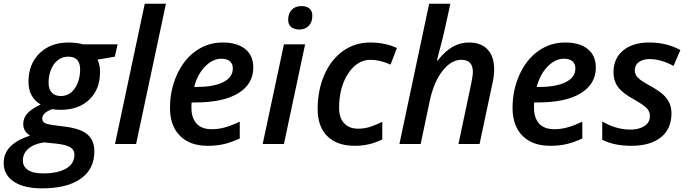

<svg xmlns="http://www.w3.org/2000/svg" viewBox="-79 -780 3726 1040"><path d="M558.1 -540 543 -473.1 449.2 -457Q462.9 -428.7 462.9 -390.1Q462.9 -295.9 404.8 -240.5Q346.7 -185.1 249 -185.1Q223.6 -185.1 204.1 -189Q149.9 -169.4 149.9 -138.2Q149.9 -119.6 165.3 -112.8Q180.7 -106 210 -102.1L272 -94.2Q357.9 -83.5 395 -51.5Q432.1 -19.5 432.1 40Q432.1 135.7 358.4 188Q284.7 240.2 148.9 240.2Q49.8 240.2 -4.6 203.6Q-59.1 167 -59.1 103Q-59.1 52.7 -25.1 16.1Q8.8 -20.5 84 -45.9Q46.9 -67.9 46.9 -107.9Q46.9 -141.6 69.6 -166.3Q92.3 -190.9 141.1 -213.9Q75.2 -253.4 75.2 -336.9Q75.2 -432.6 135 -491.2Q194.8 -549.8 293 -549.8Q332 -549.8 371.1 -540ZM158.2 -8.8Q103.5 0 74.2 25.9Q44.9 51.8 44.9 89.8Q44.9 121.6 72 140.4Q99.1 159.2 154.8 159.2Q234.4 159.2 279.3 132.8Q324.2 106.4 324.2 57.1Q324.2 32.2 302.2 18.1Q280.3 3.9 225.1 -2ZM290 -473.1Q258.3 -473.1 234.4 -454.3Q210.4 -435.5 197.3 -403.1Q184.1 -370.6 184.1 -332Q184.1 -297.4 201.4 -278.6Q218.8 -259.8 251 -259.8Q282.7 -259.8 305.9 -278.8Q329.1 -297.9 342 -331.1Q355 -364.3 355 -403.8Q355 -473.1 290 -473.1Z M658.2 0H543.9L705.1 -759.8H819.8Z M1120.1 -461.9Q1073.2 -461.9 1032 -419.9Q990.7 -377.9 972.7 -309.1H986.8Q1078.6 -309.1 1130.4 -335.2Q1182.1 -361.3 1182.1 -409.2Q1182.1 -434.1 1166.5 -448Q1150.9 -461.9 1120.1 -461.9ZM1045.9 9.8Q949.7 9.8 895.8 -44.4Q841.8 -98.6 841.8 -195.8Q841.8 -292.5 879.6 -375.7Q917.5 -459 982.2 -504.4Q1046.9 -549.8 1127 -549.8Q1205.6 -549.8 1249.3 -514.4Q1293 -479 1293 -414.1Q1293 -325.2 1211.7 -275.1Q1130.4 -225.1 980 -225.1H959L958 -210V-195.8Q958 -141.6 985.6 -110.8Q1013.2 -80.1 1067.9 -80.1Q1103 -80.1 1137.7 -89.4Q1172.4 -98.6 1219.7 -121.1V-29.8Q1172.9 -8.3 1133.5 0.7Q1094.2 9.8 1045.9 9.8Z M1481.9 -672.9Q1481.9 -706.1 1501 -726.6Q1520 -747.1 1554.7 -747.1Q1580.6 -747.1 1596.7 -734.1Q1612.8 -721.2 1612.8 -694.8Q1612.8 -660.2 1593.3 -640.1Q1573.7 -620.1 1542 -620.1Q1516.1 -620.1 1499 -632.8Q1481.9 -645.5 1481.9 -672.9ZM1459 0H1343.8L1459 -540H1573.7Z M1842.8 9.8Q1747.1 9.8 1694.3 -42Q1641.6 -93.8 1641.6 -189.9Q1641.6 -291 1677.5 -373.8Q1713.4 -456.5 1778.3 -503.2Q1843.3 -549.8 1925.8 -549.8Q2005.9 -549.8 2070.8 -520L2036.6 -430.2Q1977.1 -456.1 1928.7 -456.1Q1855.5 -456.1 1806.6 -381.1Q1757.8 -306.2 1757.8 -195.8Q1757.8 -141.6 1785.2 -112.3Q1812.5 -83 1860.8 -83Q1897 -83 1928.5 -93.8Q1960 -104.5 1991.7 -120.1V-24.9Q1923.3 9.8 1842.8 9.8Z M2404.3 0 2473.6 -328.1Q2482.4 -372.1 2482.4 -390.1Q2482.4 -456.1 2419.4 -456.1Q2364.7 -456.1 2317.1 -395Q2269.5 -334 2247.6 -228L2199.7 0H2084.5L2245.6 -759.8H2360.4L2332.5 -631.8Q2319.3 -570.3 2296.9 -488.8L2287.6 -452.1H2291.5Q2332.5 -503.9 2373.8 -526.9Q2415 -549.8 2460.4 -549.8Q2526.9 -549.8 2562.3 -512Q2597.7 -474.1 2597.7 -403.8Q2597.7 -366.7 2586.4 -318.8L2518.6 0Z M2975.6 -461.9Q2928.7 -461.9 2887.5 -419.9Q2846.2 -377.9 2828.1 -309.1H2842.3Q2934.1 -309.1 2985.8 -335.2Q3037.6 -361.3 3037.6 -409.2Q3037.6 -434.1 3022 -448Q3006.3 -461.9 2975.6 -461.9ZM2901.4 9.8Q2805.2 9.8 2751.2 -44.4Q2697.3 -98.6 2697.3 -195.8Q2697.3 -292.5 2735.1 -375.7Q2772.9 -459 2837.6 -504.4Q2902.3 -549.8 2982.4 -549.8Q3061 -549.8 3104.7 -514.4Q3148.4 -479 3148.4 -414.1Q3148.4 -325.2 3067.1 -275.1Q2985.8 -225.1 2835.4 -225.1H2814.5L2813.5 -210V-195.8Q2813.5 -141.6 2841.1 -110.8Q2868.7 -80.1 2923.3 -80.1Q2958.5 -80.1 2993.2 -89.4Q3027.8 -98.6 3075.2 -121.1V-29.8Q3028.3 -8.3 2989 0.7Q2949.7 9.8 2901.4 9.8Z M3558.1 -166Q3558.1 -81.5 3500.5 -35.9Q3442.9 9.8 3340.3 9.8Q3247.6 9.8 3183.1 -22.9V-122.1Q3257.8 -78.1 3335.4 -78.1Q3382.8 -78.1 3412.1 -97.7Q3441.4 -117.2 3441.4 -150.9Q3441.4 -175.8 3424.6 -193.6Q3407.7 -211.4 3355.5 -241.2Q3294.4 -273.9 3269.3 -307.9Q3244.1 -341.8 3244.1 -388.2Q3244.1 -463.9 3296.4 -506.8Q3348.6 -549.8 3437.5 -549.8Q3533.2 -549.8 3606.4 -508.8L3569.3 -422.9Q3501 -460 3439.5 -460Q3403.8 -460 3381.6 -443.8Q3359.4 -427.7 3359.4 -398.9Q3359.4 -377 3375.5 -359.9Q3391.6 -342.8 3441.4 -315.9Q3492.7 -287.1 3514.2 -266.6Q3535.6 -246.1 3546.9 -221.9Q3558.1 -197.8 3558.1 -166Z"/></svg>

Font: Open Sans Semibold
Style: Italic
Weight: 600
Italic angle: -12°
Foundry: Ascender Corporation
Version: Version 1.10